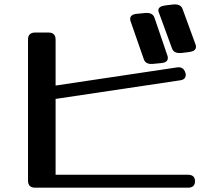

<svg xmlns="http://www.w3.org/2000/svg" viewBox="-20 -880 1009 891"><path d="M888.2 -671.5Q889.4 -668.2 889.4 -662.3Q889.4 -642.8 858.5 -638.6L824.1 -634.4Q786.1 -630.2 777.8 -656.3L717.2 -821.9Q716 -824.4 715.4 -827Q714.8 -829.5 714.8 -832Q714.8 -850.6 746.9 -854.8L781.3 -859Q819.3 -863.3 827.6 -837.1ZM757.6 -620Q758.8 -616.6 758.8 -610.7Q758.8 -589.6 726.7 -587.1L692.3 -583.7Q655.5 -579.5 647.2 -605.7L585.4 -783Q584.2 -786.4 584.2 -792.3Q584.2 -813.4 616.3 -816L650.7 -819.4Q688.7 -823.6 697 -797.4ZM852 -69Q885 -69 885 -39Q885 -9 852 -9H143Q110 -9 110 -42V-696Q110 -729 143 -729H205Q238 -729 238 -696V-483L800 -567Q831 -572 840 -543Q841 -540 841.5 -537.5Q842 -535 842 -533Q842 -510 814 -507L238 -421V-69Z"/></svg>

Font: Yusei Magic
Style: Regular
Weight: 400
Designer: Tanukizamurai
Foundry: Yusei Magic Project
Version: Version 1.200